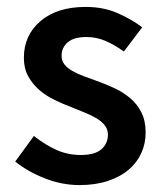

<svg xmlns="http://www.w3.org/2000/svg" viewBox="-20 -523 471 555"><path d="M210 12Q159 12 109.5 -7.5Q60 -27 24 -56L78 -130Q111 -104 143.5 -89.5Q176 -75 214 -75Q254 -75 273 -91.5Q292 -108 292 -134Q292 -149 283 -160.5Q274 -172 259 -181Q244 -190 225 -197.5Q206 -205 187 -213Q163 -222 138 -234Q113 -246 93.5 -263Q74 -280 61.5 -302.5Q49 -325 49 -356Q49 -421 97 -462Q145 -503 228 -503Q279 -503 320 -485Q361 -467 391 -444L338 -374Q312 -393 285.5 -404.5Q259 -416 230 -416Q193 -416 175.5 -400.5Q158 -385 158 -362Q158 -347 166.5 -336.5Q175 -326 189 -318Q203 -310 221.5 -303Q240 -296 260 -289Q285 -280 310 -268.5Q335 -257 355.5 -240Q376 -223 388.5 -198.5Q401 -174 401 -140Q401 -108 388.5 -80.5Q376 -53 352 -32.5Q328 -12 292 0Q256 12 210 12Z"/></svg>

Font: CV Source Sans Light
Style: Bold
Weight: 600
Designer: Paul D. Hunt
Foundry: Adobe Systems Incorporated
Version: Version 3.001